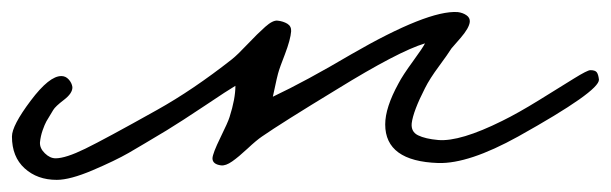

<svg xmlns="http://www.w3.org/2000/svg" viewBox="-54 -292 1012 318"><path d="M938 -160.2Q939 -141.1 804.2 -65.9Q722.2 -20.5 671.9 -22Q584 -24.9 584 -85.9Q584 -113.8 606 -153.8Q612.8 -167 629.9 -190.4Q647 -213.9 649.9 -220.2Q606 -207 503.9 -144Q411.6 -87.9 379.9 -65.9Q370.6 -59.6 356 -45.9Q341.3 -32.2 330.6 -24.7Q319.8 -17.1 312 -18.1Q297.9 -20 297.9 -29.8Q298.3 -38.1 311 -64Q323.7 -89.8 326.2 -98.1Q335.9 -128.4 335.9 -149.9Q324.2 -143.1 285.2 -116.9Q246.1 -90.8 222.2 -76.2Q181.6 -51.8 159.2 -38.8Q136.7 -25.9 99.4 -10Q62 5.9 40 5.9Q7.8 5.9 -13.2 -13.2Q-34.2 -32.2 -34.2 -65.9Q-34.2 -84 -3.2 -125.2Q27.8 -166.5 47.9 -166Q54.7 -166 59.8 -160.4Q64.9 -154.8 65.9 -147.9Q66.4 -137.7 52 -126.7Q37.6 -115.7 34.2 -109.9Q25.9 -96.2 22.9 -91.1Q20 -85.9 16.6 -76.2Q13.2 -66.4 12.2 -56.2Q11.7 -46.4 20.3 -38.1Q28.8 -29.8 38.1 -29.8Q54.7 -29.8 87.2 -45.7Q119.6 -61.5 206.1 -109.9Q265.6 -143.1 330.1 -193.8Q339.4 -201.2 356 -218.8Q372.6 -236.3 385.3 -247.6Q397.9 -258.8 405.8 -257.8Q415 -256.8 421.9 -252.7Q428.7 -248.5 428.2 -240.2Q427.2 -226.6 418 -202.4Q408.7 -178.2 408.2 -175.8Q405.3 -167.5 397.9 -131.8Q452.6 -157.7 527.8 -202.1Q654.8 -275.4 704.1 -272Q712.4 -271 718.5 -266.8Q724.6 -262.7 724.1 -255.9Q723.1 -245.6 708.7 -229Q694.3 -212.4 693.8 -211.9Q688 -202.6 672.9 -182.1Q657.7 -161.6 649.9 -146Q630.4 -107.9 627.9 -87.9Q626.5 -73.7 638.4 -67.9Q650.4 -62 671.9 -60.1Q708 -57.1 777.8 -91.8Q803.7 -104.5 838.9 -126.2Q874 -147.9 896.5 -161.9Q918.9 -175.8 923.8 -175.8Q931.6 -175.8 934.3 -172.4Q937 -168.9 938 -160.2Z"/></svg>

Font: Gogol
Style: Regular
Weight: 400
Italic angle: -48°
Designer: Gennady Fridman
Foundry: ParaType Ltd
Version: Version 1.001